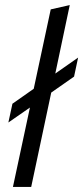

<svg xmlns="http://www.w3.org/2000/svg" viewBox="-20 -737 328 757"><path d="M31 0 98 -313 13 -254 29 -328 113 -387 180 -700 255 -717 198 -447 288 -510 272 -435 182 -372 103 0Z"/></svg>

Font: Red Hat Display VF
Style: Italic
Weight: 300
Italic angle: -12°
Designer: Pentagram, MCKL
Foundry: Pentagram, MCKL
Version: Version 1.010